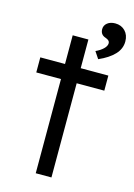

<svg xmlns="http://www.w3.org/2000/svg" viewBox="-117 -825 620 886"><g transform="rotate(15 193.5 -381.5)"><path d="M145 0V-450H27V-522H145V-659H220V-522H352V-450H220V0ZM287 -583 265 -616Q287 -626 301 -639.5Q315 -653 315 -667Q315 -680 295 -687Q269 -695 269 -722Q269 -740 283.5 -751.5Q298 -763 321 -763Q350 -763 368.5 -744Q387 -725 387 -694Q387 -659 361 -631.5Q335 -604 287 -583Z"/></g></svg>

Font: Lexend Light
Style: Regular
Weight: 300
Designer: Bonnie Shaver-Troup, Thomas Jockin
Foundry: Lexend
Version: Version 1.007; ttfautohint (v1.8.3)